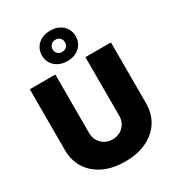

<svg xmlns="http://www.w3.org/2000/svg" viewBox="-233 -1137 1174 1285"><g transform="rotate(-30 354.5 -494.5)"><path d="M354.5 11.2Q259.3 11.2 189 -22.2Q118.7 -55.7 79.8 -116.5Q41 -177.2 41 -259.3V-727.5H238.3V-275.9Q238.3 -242.2 253.4 -216.1Q268.6 -189.9 294.4 -174.8Q320.3 -159.7 354.5 -159.7Q388.7 -159.7 414.8 -174.8Q440.9 -189.9 455.8 -215.8Q470.7 -241.7 470.7 -275.9V-727.5H668V-259.3Q668 -177.2 629.2 -116.5Q590.3 -55.7 519.8 -22.2Q449.2 11.2 354.5 11.2ZM354.5 -764.6Q316.4 -764.6 286.9 -779.5Q257.3 -794.4 240.7 -821.3Q224.1 -848.1 224.1 -882.3Q224.1 -916.5 240.7 -943.1Q257.3 -969.7 286.6 -984.6Q315.9 -999.5 354.5 -999.5Q393.1 -999.5 422.4 -984.6Q451.7 -969.7 468.3 -943.1Q484.9 -916.5 484.9 -881.8Q484.9 -847.7 468.3 -821Q451.7 -794.4 422.6 -779.5Q393.6 -764.6 354.5 -764.6ZM354.5 -835.4Q375.5 -835.4 388.9 -848.4Q402.3 -861.3 402.3 -882.3Q402.3 -902.8 389.2 -916Q376 -929.2 354.5 -929.2Q333.5 -929.2 320.1 -916Q306.6 -902.8 306.6 -882.3Q306.6 -861.3 319.8 -848.4Q333 -835.4 354.5 -835.4Z"/></g></svg>

Font: Inter 28pt Black
Style: Regular
Weight: 900
Designer: Rasmus Andersson
Foundry: rsms
Version: Version 4.001;git-66647c0bb